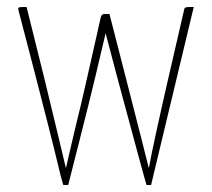

<svg xmlns="http://www.w3.org/2000/svg" viewBox="-20 -520 607 549"><path d="M461 -295C438 -195 413 -82 406 -41H405C405 -41 376 -158 341 -293L293 -480H278C273 -480 269 -476 268 -470L229 -297C219 -253 207 -201 195 -153C184 -106 174 -64 169 -41H168C168 -41 141 -156 107 -295L56 -500C37 -500 32 -500 32 -495C32 -494 33 -492 33 -490C33 -490 117 -170 148 -40C155 -10 161 9 161 9H175L207 -117C243 -257 271 -378 282 -425C294 -378 326 -258 364 -118L383 -48C392 -14 399 9 399 9H412L534 -500C508 -500 508 -500 506 -490Z"/></svg>

Font: Yanone Kaffeesatz Extra Light
Style: Regular
Weight: 200
Designer: Yanone (Cyrillic: Daniel Pouzeot & Huerta Tipografica)
Foundry: Yanone
Version: Version 1.100;PS 001.100;hotconv 1.0.70;makeotf.lib2.5.58329